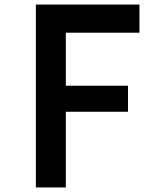

<svg xmlns="http://www.w3.org/2000/svg" viewBox="-20 -820 690 840"><path d="M137 0V-800H590V-677H268V-445H540V-331H268V0Z"/></svg>

Font: Martian Mono SemiCondensed Medium
Style: Regular
Weight: 500
Width: 4
Designer: Roman Shamin
Foundry: Evil Martians
Version: Version 1.000